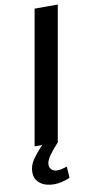

<svg xmlns="http://www.w3.org/2000/svg" viewBox="-110 -744 482 995"><g transform="rotate(-10 130.5 -246.0)"><path d="M271 -703H149L25 0H147ZM121 143Q99 143 88 130.5Q77 118 80 98Q84 80 98 59.5Q112 39 147 0H65Q29 38 9.5 67.5Q-10 97 -10 130Q-10 168 18 189.5Q46 211 91 211Q130 211 175 192L171 132Q139 143 121 143Z"/></g></svg>

Font: Geom Medium
Style: Italic
Weight: 500
Italic angle: -10°
Version: Version 1.102